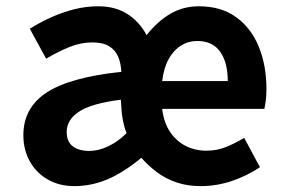

<svg xmlns="http://www.w3.org/2000/svg" viewBox="-20 -594 931 627"><path d="M223.1 13.8Q173.5 13.8 135.9 -7.9Q98.3 -29.5 77.3 -67.2Q56.3 -105 56.3 -152.4Q56.3 -242.2 132.6 -292Q209 -341.8 376.3 -359.4Q375 -386.8 365.9 -408.6Q356.8 -430.4 336.6 -442.9Q316.4 -455.5 281.7 -455.5Q243.9 -455.5 206.9 -440.5Q170 -425.6 130.7 -402.4L77.4 -500.1Q110 -520.7 146.3 -537.1Q182.6 -553.4 221.4 -563.5Q260.3 -573.5 300.8 -573.5Q356.7 -573.5 396.4 -548Q436 -522.5 458.7 -479.2Q494 -524.1 536.1 -548.8Q578.1 -573.5 629.3 -573.5Q702 -573.5 751 -538.1Q800 -502.7 825 -441.6Q850.1 -380.5 850.1 -303.2Q850.1 -282.8 848 -266.1Q846 -249.4 843.2 -238.4H509.6Q514.9 -194.3 534.9 -164Q554.9 -133.7 585.8 -117.8Q616.6 -101.9 654.5 -101.9Q688.6 -101.9 717.8 -113.7Q747 -125.6 777.5 -143.7L828.9 -47.9Q786.9 -19.8 737.1 -3Q687.3 13.8 635.3 13.8Q592.8 13.8 557.3 2Q521.8 -9.9 493.2 -31.2Q464.5 -52.5 441.6 -78.7Q382.8 -30.1 330.3 -8.1Q277.8 13.8 223.1 13.8ZM271.3 -101.1Q302.1 -101.1 334.3 -116.6Q366.6 -132.2 393.3 -159.4Q386 -177.2 381.6 -199.6Q377.1 -222 376.3 -243.6L374.8 -268.4Q278.9 -256.4 238.3 -229.5Q197.8 -202.7 197.8 -163.8Q197.8 -130.8 218 -116Q238.2 -101.1 271.3 -101.1ZM509.6 -329.2H723.8Q723.8 -389.6 699.1 -424.9Q674.5 -460.2 623.9 -460.2Q595.3 -460.2 571.1 -445.2Q546.9 -430.2 530.9 -401.2Q514.8 -372.2 509.6 -329.2Z"/></svg>

Font: Noto Sans JP
Style: Regular
Weight: 100
Designer: Ryoko NISHIZUKA 西塚涼子 (kana, bopomofo & ideographs); Paul D. Hunt (Latin, Greek & Cyrillic); Sandoll Communications 산돌커뮤니
Foundry: Adobe
Version: Version 2.004;hotconv 1.0.118;makeotfexe 2.5.65603